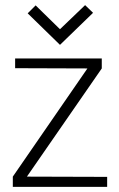

<svg xmlns="http://www.w3.org/2000/svg" viewBox="-20 -729 466 749"><path d="M343 -679 312 -709 214 -615 119 -708 88 -677 214 -554ZM377 -501H39V-463L321 -462L30 -40V0H398V-39L85 -40L377 -462Z"/></svg>

Font: Advent Pro Light
Style: Regular
Weight: 300
Version: Version 3.000